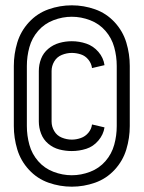

<svg xmlns="http://www.w3.org/2000/svg" viewBox="-20 -726 540 722"><path d="M250 -158Q226 -158 203 -164Q180 -170 161.5 -185.5Q143 -201 134.5 -223.5Q126 -246 126 -269V-459Q126 -483 134.5 -505Q143 -527 161.5 -542.5Q180 -558 203 -564.5Q226 -571 250 -571Q278 -571 304.5 -562Q331 -553 350 -531Q369 -509 373 -481L326 -470Q324 -487 312.5 -501.5Q301 -516 284 -521.5Q267 -527 250 -527Q231 -527 212.5 -519.5Q194 -512 184 -495Q174 -478 174 -459V-269Q174 -250 184 -233Q194 -216 212.5 -208.5Q231 -201 250 -201Q267 -201 284 -207Q301 -213 312.5 -227Q324 -241 326 -258L373 -247Q369 -220 350 -197.5Q331 -175 304.5 -166.5Q278 -158 250 -158ZM250 -24Q205 -24 162.5 -39Q120 -54 89 -87.5Q58 -121 45 -164Q32 -207 32 -252V-478Q32 -523 45 -566Q58 -609 89 -642.5Q120 -676 162.5 -691Q205 -706 250 -706Q295 -706 337.5 -691Q380 -676 411 -642.5Q442 -609 455 -566Q468 -523 468 -478V-252Q468 -207 455 -164Q442 -121 411 -87.5Q380 -54 337.5 -39Q295 -24 250 -24ZM250 -67Q285 -67 319 -80Q353 -93 376.5 -120Q400 -147 409.5 -181.5Q419 -216 419 -252V-478Q419 -514 409.5 -548.5Q400 -583 376.5 -610Q353 -637 319 -650Q285 -663 250 -663Q215 -663 181 -650Q147 -637 123.5 -610Q100 -583 90.5 -548.5Q81 -514 81 -478V-252Q81 -216 90.5 -181.5Q100 -147 123.5 -120Q147 -93 181 -80Q215 -67 250 -67Z"/></svg>

Font: Iosevka SS01 Light
Style: Regular
Weight: 300
Monospace: yes
Designer: Belleve Invis
Foundry: Belleve Invis
Version: 2.3.3; ttfautohint (v1.8.3)